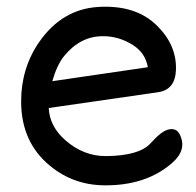

<svg xmlns="http://www.w3.org/2000/svg" viewBox="-20 -536 588 577"><path d="M126.5 -211.4Q128.9 -156.2 176.3 -114.7Q231 -66.4 299.3 -66.9Q398.9 -67.9 433.1 -106Q465.8 -142.6 486.8 -147Q510.3 -151.9 520 -132.3Q543 -86.9 498.5 -47.4Q420.4 22 293.5 21Q200.2 20 130.4 -37.6Q43.5 -108.9 43.5 -231Q43.5 -331.5 98.1 -410.2Q166.5 -508.3 274.9 -515.1Q387.7 -522 451.2 -459.5Q511.2 -400.9 508.8 -326.2Q506.8 -266.1 454.6 -258.8ZM137.2 -292 424.3 -334Q417 -376.5 379.9 -400.4Q336.9 -427.7 288.6 -427.2Q221.2 -427.2 172.4 -367.2Q150.9 -340.3 137.2 -292Z"/></svg>

Font: Comic Relief
Style: Regular
Weight: 400
Designer: Jeff Davis
Foundry: Loudifier
Version: Version 1.0